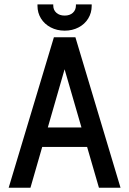

<svg xmlns="http://www.w3.org/2000/svg" viewBox="-20 -881 606 901"><path d="M232.9 -706H333.9L545.6 0H444.3L283.1 -555.9L122.9 0H20.7ZM175.1 -282.7H391.6L422.4 -191.4H144.3ZM155.9 -853.3V-860.5H229.9V-855.2Q229.9 -834.1 244.6 -821Q259.3 -807.9 283.6 -807.9Q307.5 -807.9 321.9 -821Q336.3 -834.1 336.3 -855.2V-860.5H410.3V-853.3Q410.3 -821 394 -794.2Q377.6 -767.4 348.5 -752.3Q319.5 -737.1 283.6 -737.1Q247.3 -737.1 217.9 -752.5Q188.6 -767.9 172.2 -794.5Q155.9 -821.1 155.9 -853.3Z"/></svg>

Font: Lineal Thin
Style: Regular
Weight: 200
Designer: Created by Frank Adebiaye with contributions from Anton Moglia & Ariel Martín Pérez
Created by Frank ADEBIAYE with FontF
Foundry: Velvetyne Type Foundry
Version: Version 2.000;Glyphs 3.2 (3227)